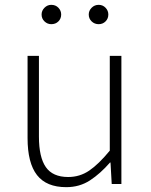

<svg xmlns="http://www.w3.org/2000/svg" viewBox="-20 -761 623 794"><path d="M254 13Q172 13 133 -37Q94 -87 94 -190V-530H141V-196Q141 -111 169.5 -70Q198 -29 262 -29Q310 -29 349 -55.5Q388 -82 434 -138V-530H482V0H442L437 -89H435Q395 -43 352 -15Q309 13 254 13ZM192 -661Q176 -661 164 -672.5Q152 -684 152 -701Q152 -717 164 -729Q176 -741 192 -741Q210 -741 221.5 -729Q233 -717 233 -701Q233 -684 221.5 -672.5Q210 -661 192 -661ZM388 -661Q371 -661 359 -672.5Q347 -684 347 -701Q347 -717 359 -729Q371 -741 388 -741Q405 -741 416.5 -729Q428 -717 428 -701Q428 -684 416.5 -672.5Q405 -661 388 -661Z"/></svg>

Font: Noto Sans JP Thin ExtraLight
Style: Regular
Weight: 250
Version: Version 2.004-H2;hotconv 1.0.118;makeotfexe 2.5.65603